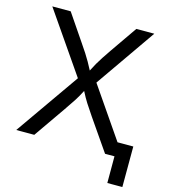

<svg xmlns="http://www.w3.org/2000/svg" viewBox="-127 -828 956 1085"><g transform="rotate(15 351.0 -286.0)"><path d="M27.8 0 288.6 -372.6 43.9 -727.5H151.4L256.3 -573.2Q277.8 -542 292 -520Q306.2 -498 317.6 -477.8Q329.1 -457.5 342.3 -432.1Q355 -457.5 366.7 -477.8Q378.4 -498 392.8 -520Q407.2 -542 428.7 -573.2L535.6 -727.5H640.6L396 -376L654.3 0H547.4L419.9 -184.6Q392.6 -224.6 376 -250.7Q359.4 -276.9 341.3 -312.5Q323.7 -277.8 306.6 -251.2Q289.6 -224.6 261.7 -184.6L133.3 0ZM602.5 156.2V0H565.9V-81.1H690.9L690.4 156.2Z"/></g></svg>

Font: Inter-Regular
Style: Regular
Weight: 400
Designer: Rasmus Andersson
Foundry: rsms
Version: Version 4.000;git-a52131595